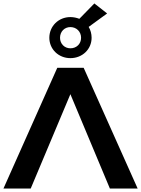

<svg xmlns="http://www.w3.org/2000/svg" viewBox="-28 -1093 818 1113"><path d="M380 -813C346 -813 320 -839 320 -874C320 -910 346 -936 380 -936C415 -936 442 -910 442 -874C442 -839 416 -813 380 -813ZM609 0H770L457 -700H304L-8 0H150L380 -547ZM519 -1073 432 -984C416 -990 399 -994 380 -994C311 -994 258 -941 258 -874C258 -808 311 -756 380 -756C450 -756 503 -808 503 -874C503 -897 497 -919 486 -937L593 -1015Z"/></svg>

Font: Montserrat-Alt1
Style: Bold
Weight: 700
Designer: Differentunic
Foundry: Differentunic
Version: Version 7.222